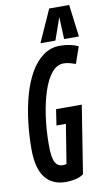

<svg xmlns="http://www.w3.org/2000/svg" viewBox="-101 -963 573 1022"><g transform="rotate(-10 186.0 -452.5)"><path d="M171 10Q97 10 58 -40Q19 -90 19 -194Q19 -268 28 -342.5Q37 -417 55.5 -483Q74 -549 103 -600Q132 -651 172.5 -680.5Q213 -710 264 -710Q290 -710 315.5 -705Q341 -700 362 -690L331 -600Q317 -604 301 -609Q285 -614 266 -614Q230 -614 202 -580Q174 -546 154.5 -487Q135 -428 124.5 -353.5Q114 -279 114 -199Q114 -132 127.5 -106.5Q141 -81 169 -81Q174 -81 180 -82Q186 -83 189 -84L223 -295H172L185 -381H324L266 -15Q247 -1 220.5 4.5Q194 10 171 10ZM164 -741 242 -915H350L372 -741H292L287 -861L245 -741Z"/></g></svg>

Font: Georama Extra Condensed SemiBold
Style: Italic
Weight: 600
Width: 2
Italic angle: -9°
Designer: Jean-Baptiste Levee
Foundry: Production Type
Version: Version 1.000